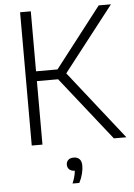

<svg xmlns="http://www.w3.org/2000/svg" viewBox="-63 -787 740 1062"><g transform="rotate(-5 307.5 -255.5)"><path d="M545.5 0 246 -378.5 526 -740H594L307 -371.5L307.5 -390L615 0ZM89.5 0V-740H149V0ZM138 -352.5V-407H276.5V-352.5ZM296 229Q308 200.5 311.8 180Q315.5 159.5 315.5 140L323 159.5H316Q295.5 159.5 284.5 149.2Q273.5 139 273.5 122.5Q273.5 106.5 284.2 96.5Q295 86.5 314.5 86.5Q335.5 86.5 347 98.8Q358.5 111 358.5 135.5Q358.5 155.5 352.2 180.5Q346 205.5 333.5 229Z"/></g></svg>

Font: Encode Sans SC Condensed Thin Light
Style: Regular
Weight: 300
Version: Version 3.002